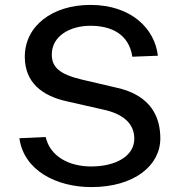

<svg xmlns="http://www.w3.org/2000/svg" viewBox="-20 -752 738 782"><path d="M352 10C527 10 633 -78 633 -188C633 -266 603 -364 450 -396L313 -428C220 -450 191 -480 191 -530C191 -606 266 -647 348 -647C434 -647 505 -613 519 -521L623 -525C611 -633 517 -732 348 -732C193 -732 80 -646 81 -519C82 -418 148 -361 258 -338L399 -306C479 -289 527 -251 527 -187C527 -116 451 -74 351 -74C261 -74 184 -115 166 -194L59 -189C77 -57 211 10 352 10Z"/></svg>

Font: United Sans Medium
Style: Regular
Weight: 500
Designer: Pablo Impallari, Rodrigo Fuenzalida (Modified by Dan O. Williams)
Version: Version 1.000;PS 001.000;hotconv 1.0.88;makeotf.lib2.5.64775